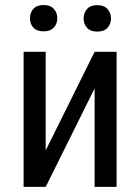

<svg xmlns="http://www.w3.org/2000/svg" viewBox="-20 -731 549 751"><path d="M350.1 -528.3H436V0H350.1V-385.3L158.7 0H72.3V-528.3H158.7V-142.6ZM97.2 -659.7Q97.2 -681.6 110.6 -696.5Q124 -711.4 150.4 -711.4Q176.8 -711.4 190.4 -696.5Q204.1 -681.6 204.1 -659.7Q204.1 -637.7 190.4 -623Q176.8 -608.4 150.4 -608.4Q124 -608.4 110.6 -623Q97.2 -637.7 97.2 -659.7ZM307.1 -658.7Q307.1 -680.7 320.6 -695.8Q334 -710.9 360.4 -710.9Q386.7 -710.9 400.4 -695.8Q414.1 -680.7 414.1 -658.7Q414.1 -636.7 400.4 -622.1Q386.7 -607.4 360.4 -607.4Q334 -607.4 320.6 -622.1Q307.1 -636.7 307.1 -658.7Z"/></svg>

Font: Roboto Condensed
Style: Regular
Weight: 400
Designer: Google
Version: Version 2.001047; 2015